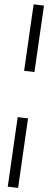

<svg xmlns="http://www.w3.org/2000/svg" viewBox="-20 -707 228 906"><path d="M16.6 173.8 63.5 -154.3 112.3 -148.4 65.4 179.7ZM93.8 -373 138.7 -686.5 187.5 -680.7 142.6 -367.2Z"/></svg>

Font: Kleymisska
Style: Regular
Weight: 500
Italic angle: -8°
Designer: gluk
Foundry: gluk
Version: Version 0.298